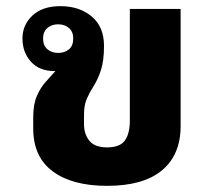

<svg xmlns="http://www.w3.org/2000/svg" viewBox="-20 -590 678 624"><path d="M328 14Q215 14 151.5 -33Q88 -80 88 -172V-210Q88 -251 100 -278.5Q112 -306 129 -324.5Q146 -343 160 -359H157Q108 -359 80.5 -389.5Q53 -420 53 -465Q53 -509 85.5 -539.5Q118 -570 176 -570Q238 -570 278 -536.5Q318 -503 318 -441Q318 -392 308 -362Q298 -332 285 -311.5Q272 -291 262.5 -270Q253 -249 253 -216V-187Q253 -154 270.5 -132.5Q288 -111 328 -111Q370 -111 386 -133.5Q402 -156 402 -199V-561H567V-180Q567 -87 506.5 -36.5Q446 14 328 14ZM169 -418Q190 -418 204 -429.5Q218 -441 218 -465Q218 -487 204 -499Q190 -511 169 -511Q148 -511 134 -499Q120 -487 120 -465Q120 -442 134 -430Q148 -418 169 -418Z"/></svg>

Font: Noto Sans Thai Looped ExtraBold
Style: Regular
Weight: 800
Designer: Sasikarn Vongin, Ben Mitchell
Foundry: The Fontpad Ltd
Version: Version 1.001; ttfautohint (v1.8.4.7-5d5b)